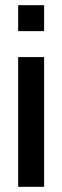

<svg xmlns="http://www.w3.org/2000/svg" viewBox="-20 -520 240 740"><path d="M50 -400V-500H150V-400ZM50 200V-300H150V200Z"/></svg>

Font: Matrix Sans
Style: Regular
Weight: 400
Designer: Brad Neil
Version: Version 1.100